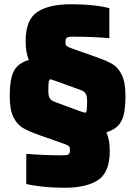

<svg xmlns="http://www.w3.org/2000/svg" viewBox="-20 -716 639 906"><path d="M104 152V10Q193 17 273 17Q297 17 303.5 12.5Q310 8 310 -8Q310 -18 308 -22.5Q306 -27 296.5 -31.5Q287 -36 272 -41L167 -78Q115 -96 87.5 -112.5Q60 -129 43 -164Q26 -199 26 -262Q26 -318 34.5 -351.5Q43 -385 62.5 -404Q82 -423 116 -433Q101 -468 101 -522Q101 -623 156 -659.5Q211 -696 315 -696Q372 -696 421.5 -690.5Q471 -685 496 -677V-536Q412 -543 325 -543Q302 -543 295.5 -538Q289 -533 289 -518Q289 -507 291.5 -502.5Q294 -498 304 -493.5Q314 -489 332 -483L436 -446Q485 -429 511.5 -413Q538 -397 555 -362Q572 -327 572 -263Q572 -207 563.5 -173.5Q555 -140 535.5 -121Q516 -102 482 -92Q498 -55 498 -4Q498 97 443 133.5Q388 170 284 170Q230 170 180 164.5Q130 159 104 152ZM242 -234 358 -191Q379 -184 381 -184Q387 -184 389 -195.5Q391 -207 391 -238Q391 -261 385 -272.5Q379 -284 364 -290L245 -333Q220 -342 219 -342Q212 -342 210 -330Q208 -318 208 -287Q208 -263 215 -252Q222 -241 242 -234Z"/></svg>

Font: Saira Semi Condensed Black
Style: Regular
Weight: 900
Width: 4
Designer: Hector Gatti with collaboration of the Omnibus-Type team
Foundry: Omnibus-Type
Version: Version 1.001; ttfautohint (v1.8)